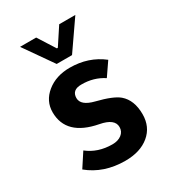

<svg xmlns="http://www.w3.org/2000/svg" viewBox="-165 -745 759 846"><g transform="rotate(-30 214.0 -321.5)"><path d="M333 -344.2Q284.2 -376.5 221.2 -376Q173.3 -376 172.9 -335Q172.9 -296.9 237.8 -280.8Q318.8 -260.7 348.1 -235.8Q390.1 -199.7 390.1 -127.9Q390.1 -64 344.5 -25.9Q298.8 12.2 222.2 12.2Q113.3 12.2 38.1 -49.8L84 -120.1Q135.7 -79.1 209 -79.1Q237.8 -79.1 255.9 -93Q273.9 -106.9 273.9 -129.9Q273.9 -171.9 203.1 -185.1Q51.3 -213.9 50.8 -333Q50.8 -390.1 97.4 -428Q144 -465.8 213.9 -465.8Q309.1 -465.8 378.9 -411.1ZM251 -508.8H172.9L70.8 -654.8H152.8L208 -567.9H212.9L270 -654.8H352.1Q328.1 -619.6 280.8 -551.8L258.8 -520Z"/></g></svg>

Font: Tajawal
Style: Bold
Weight: 700
Designer: Boutros Fonts
Foundry: Created by Boutros International 2017
Version: Version 1.700